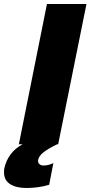

<svg xmlns="http://www.w3.org/2000/svg" viewBox="-107 -719 451 957"><path d="M324 -699 183 0H178Q133 22 110 40Q87 58 83 78Q81 90 88.5 98Q96 106 110 106Q134 106 159 94L138 202Q85 218 25 218Q-27 218 -57 198.5Q-87 179 -87 140Q-87 126 -85 118Q-76 79 -53 49Q-30 19 6 0H-13L127 -699Z"/></svg>

Font: Readiness ExtraBold
Style: Italic
Weight: 800
Italic angle: -12°
Designer: Katatrad Team
Foundry: CadsonDemak
Version: Version 1.00;January 16, 2020;FontCreator 12.0.0.2550 64-bit